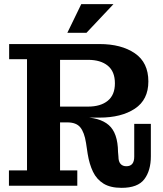

<svg xmlns="http://www.w3.org/2000/svg" viewBox="-20 -894 786 924"><path d="M23 0V-74H110V-609H24V-682H269V-74H352V0ZM565 10Q511 10 478 -10.5Q445 -31 427.5 -67.5Q410 -104 402 -153L394 -206Q386 -257 366.5 -281Q347 -305 304 -305H269V-330H371Q460 -330 503.5 -292Q547 -254 548 -163L550 -140Q550 -117 560 -105.5Q570 -94 588 -94Q607 -94 616.5 -105.5Q626 -117 626 -140V-298H706V-142Q706 -73 674.5 -31.5Q643 10 565 10ZM269 -305V-381H404Q464 -381 498.5 -409Q533 -437 533 -493Q533 -550 498.5 -578Q464 -606 404 -606H269V-682H459Q564 -682 629 -637.5Q694 -593 694 -502Q694 -414 629 -371Q564 -328 459 -328H368L344 -305ZM304 -736 371 -874H526L396 -736Z"/></svg>

Font: Montagu Slab 144pt SemiBold
Style: Regular
Weight: 600
Version: Version 1.000